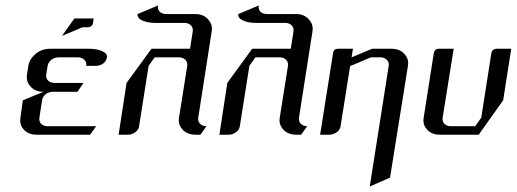

<svg xmlns="http://www.w3.org/2000/svg" viewBox="-20 -489 1876 697"><path d="M53.2 -52.2Q53.2 -55.2 54.2 -62L63 -125L138.2 -155.8Q107.4 -155.8 90.8 -174.8Q77.1 -189.9 77.1 -209.5Q77.1 -212.4 78.1 -219.2L83 -250Q86.4 -274.4 109.9 -293.9Q131.3 -312 163.1 -312H303.2Q332 -312 351.1 -303.2Q370.6 -294.4 368.2 -280.8Q366.2 -267.6 355 -258.8Q343.3 -250 328.1 -250H293Q294.9 -263.2 286.1 -272Q277.3 -280.8 263.2 -280.8H192.9Q178.2 -280.8 166.5 -272Q155.3 -263.2 152.8 -250L147.9 -219.2Q145.5 -205.6 154.3 -196.8Q163.1 -188 178.2 -188H283.2L261.2 -155.8H172.9Q157.7 -155.8 146.5 -147.5Q134.8 -138.7 132.8 -125L123 -62Q121.1 -47.9 129.4 -39.6Q138.2 -30.8 152.8 -30.8H329.1L307.1 0H112.8Q83.5 0 66.9 -18.1Q53.2 -32.2 53.2 -52.2ZM205.1 -358.9 250 -421.9H319.8L317.9 -405.8Q314.9 -390.1 297.9 -390.1H279.8Z M410.6 0 439.5 -188 529.8 -312H669.9L679.7 -375Q681.6 -388.2 672.9 -397Q664.1 -405.8 649.9 -405.8H543.5Q515.6 -405.8 495.6 -415Q477.1 -423.8 479.5 -438L553.7 -469.2Q551.3 -455.1 560.1 -446.3Q568.4 -438 584.5 -438H689.9Q717.8 -438 735.4 -418.9Q749.5 -403.3 749.5 -384.3Q749.5 -380.9 748.5 -375L699.7 -62Q697.8 -48.3 706.5 -39.6Q715.3 -30.8 729.5 -30.8L707.5 0H689.9Q660.6 0 643.1 -18.1Q628.9 -33.2 628.9 -52.7Q628.9 -55.2 629.9 -62L659.7 -250Q661.6 -263.2 652.8 -272Q644 -280.8 629.9 -280.8H541.5L519.5 -250L484.9 -30.8Q482.9 -17.1 470.7 -8.8Q459 0 444.8 0Z M776.4 0 805.2 -188 895.5 -312H1035.6L1045.4 -375Q1047.4 -388.2 1038.6 -397Q1029.8 -405.8 1015.6 -405.8H909.2Q881.3 -405.8 861.3 -415Q842.8 -423.8 845.2 -438L919.4 -469.2Q917 -455.1 925.8 -446.3Q934.1 -438 950.2 -438H1055.7Q1083.5 -438 1101.1 -418.9Q1115.2 -403.3 1115.2 -384.3Q1115.2 -380.9 1114.3 -375L1065.4 -62Q1063.5 -48.3 1072.3 -39.6Q1081.1 -30.8 1095.2 -30.8L1073.2 0H1055.7Q1026.4 0 1008.8 -18.1Q994.6 -33.2 994.6 -52.7Q994.6 -55.2 995.6 -62L1025.4 -250Q1027.3 -263.2 1018.6 -272Q1009.8 -280.8 995.6 -280.8H907.2L885.3 -250L850.6 -30.8Q848.6 -17.1 836.4 -8.8Q824.7 0 810.5 0Z M1142.1 0 1189 -295.9Q1190.9 -312 1208 -312H1261.2L1256.3 -280.8L1331.1 -312H1401.4Q1430.7 -312 1447.3 -293.9Q1461.9 -279.3 1461.9 -259.3Q1461.9 -255.9 1460.9 -250L1396 155.8L1322.3 188L1391.1 -250Q1393.1 -263.2 1384.3 -272Q1375.5 -280.8 1361.3 -280.8H1326.2L1251 -249L1216.3 -30.8Q1214.4 -17.1 1202.1 -8.8Q1189 0 1176.3 0Z M1517.1 -52.2Q1517.1 -55.2 1518.1 -62L1554.7 -295.9Q1557.6 -312 1573.7 -312H1627L1586.9 -62Q1585 -47.9 1593.3 -39.6Q1602.1 -30.8 1616.7 -30.8H1705.1L1727.1 -62L1763.7 -295.9Q1766.6 -312 1784.7 -312H1835.9L1806.6 -125L1717.8 0H1576.7Q1547.4 0 1530.8 -18.1Q1517.1 -32.2 1517.1 -52.2Z"/></svg>

Font: Hhenum
Style: Italic
Weight: 400
Designer: T. Christopher White
Version: Version 1.0